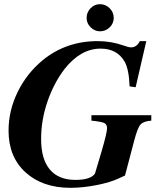

<svg xmlns="http://www.w3.org/2000/svg" viewBox="-20 -882 762 920"><path d="M705 -330V-304Q667 -301 653 -285Q639 -269 623 -208L579 -41L551 -28Q509 -8 442.5 5Q376 18 317 18Q184 18 102.5 -56Q21 -130 21 -256Q21 -352 64.5 -441Q108 -530 184 -593Q296 -685 448 -685Q512 -685 572 -664Q596 -655 608 -655Q635 -655 650 -685H681L630 -464L601 -468Q598 -550 577 -587Q541 -649 462 -649Q366 -649 289 -551Q238 -484 207.5 -395.5Q177 -307 177 -216Q177 -119 219 -69.5Q261 -20 341 -20Q414 -20 435 -50L466 -154Q493 -246 493 -268Q493 -284 481 -292Q467 -299 418 -304V-330ZM459 -862Q486 -862 505.5 -842.5Q525 -823 525 -796Q525 -770 505.5 -751Q486 -732 459 -732Q434 -732 414.5 -751Q395 -770 395 -796Q395 -823 414 -842.5Q433 -862 459 -862Z"/></svg>

Font: STIX
Style: Bold Italic
Weight: 700
Italic angle: -16.33°
Designer: MicroPress Inc., with final additions and corrections provided by Coen Hoffman, Elsevier (retired)
Version: Version 1.1.1